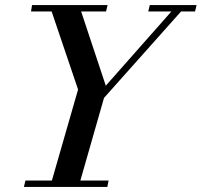

<svg xmlns="http://www.w3.org/2000/svg" viewBox="-20 -735 793 755"><path d="M74 0 80 -25H184L287 -383L183 -690H102L106 -715H403L397 -690H299L396 -398L654 -690H563L569 -715H753L747 -690H692L389 -350L296 -25H407L402 0Z"/></svg>

Font: Justus
Style: ItalicOldstyle
Weight: 400
Italic angle: -12°
Version: Version 001.001